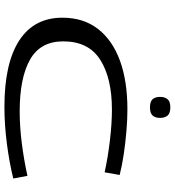

<svg xmlns="http://www.w3.org/2000/svg" viewBox="19 -799 790 868"><g transform="rotate(90 414.0 -365.0)"><path d="M60 -252Q60 -347 110.5 -412.5Q161 -478 253.5 -512Q346 -546 474 -546Q521 -546 573.5 -541.5Q626 -537 677 -529.5Q728 -522 771 -511L759 -443Q691 -458 614 -467Q537 -476 476 -476Q333 -476 250 -423Q167 -370 167 -256Q167 -152 250 -105.5Q333 -59 483 -59Q552 -59 627 -68.5Q702 -78 775 -94L787 -30Q714 -12 628.5 -1Q543 10 463 10Q266 10 163 -57Q60 -124 60 -252ZM465 -648Q439 -648 428.5 -660Q418 -672 418 -694Q418 -715 428.5 -727.5Q439 -740 465 -740Q492 -740 502.5 -727.5Q513 -715 513 -694Q513 -672 502.5 -660Q492 -648 465 -648Z"/></g></svg>

Font: Georama ExtraExtended
Style: Regular
Weight: 400
Width: 8
Designer: Jean-Baptiste Levee
Foundry: Production Type
Version: Version 1.000